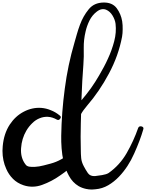

<svg xmlns="http://www.w3.org/2000/svg" viewBox="-94 -1483 1165 1532"><path d="M360.4 -528.3Q324.2 -548.8 289.1 -550.8Q254.9 -552.7 223.6 -540Q190.4 -527.3 163.1 -500Q135.7 -473.6 116.2 -440.4Q79.1 -377 74.2 -300.8Q68.4 -223.6 110.4 -169.9Q119.1 -157.2 138.7 -153.3Q158.2 -150.4 182.6 -151.4Q217.8 -153.3 254.9 -163.1Q292 -171.9 310.5 -177.7Q354.5 -189.5 394.5 -211.9Q434.6 -233.4 470.7 -260.7Q464.8 -251 460 -242.2Q454.1 -232.4 449.2 -222.7Q457 -305.7 457 -390.6Q457 -474.6 474.6 -556.6Q484.4 -599.6 505.9 -624Q527.3 -649.4 555.7 -682.6Q595.7 -729.5 631.8 -779.3Q667 -829.1 697.3 -881.8Q714.8 -912.1 733.4 -946.3Q752 -980.5 767.6 -1015.6Q798.8 -1083 817.4 -1154.3Q835.9 -1224.6 828.1 -1293Q824.2 -1325.2 803.7 -1359.4Q783.2 -1392.6 752.9 -1405.3Q736.3 -1412.1 717.8 -1409.2Q699.2 -1406.2 678.7 -1390.6Q641.6 -1362.3 620.1 -1319.3Q598.6 -1275.4 588.9 -1231.4Q573.2 -1166 574.2 -1099.6Q576.2 -1032.2 571.3 -966.8Q566.4 -901.4 562.5 -835.9Q559.6 -770.5 556.6 -705.1Q552.7 -600.6 550.8 -497.1Q547.9 -392.6 550.8 -289.1Q550.8 -253.9 553.7 -221.7Q556.6 -190.4 574.2 -157.2Q588.9 -128.9 607.4 -101.6Q626 -75.2 665 -78.1Q684.6 -80.1 720.7 -85.9Q755.9 -91.8 772.5 -102.5Q861.3 -165 917 -261.7Q972.7 -359.4 1007.8 -460Q1013.7 -478.5 1034.2 -474.6Q1050.8 -470.7 1050.8 -458Q1050.8 -454.1 1048.8 -449.2Q1024.4 -364.3 976.6 -257.8Q929.7 -151.4 856.4 -74.2Q816.4 -32.2 769.5 -4.9Q722.7 22.5 667 27.3Q652.3 29.3 639.6 29.3Q614.3 29.3 592.8 24.4Q560.5 17.6 533.2 2Q484.4 -27.3 456.1 -80.1Q426.8 -132.8 413.1 -195.3Q401.4 -246.1 397.5 -299.8Q393.6 -352.5 394.5 -399.4Q397.5 -586.9 422.9 -775.4Q447.3 -963.9 500 -1142.6Q509.8 -1173.8 519.5 -1210.9Q530.3 -1249 543.9 -1285.2Q569.3 -1354.5 613.3 -1408.2Q656.2 -1461.9 733.4 -1462.9Q734.4 -1462.9 735.4 -1462.9Q802.7 -1462.9 836.9 -1418Q871.1 -1372.1 880.9 -1313.5Q885.7 -1281.2 884.8 -1249Q884.8 -1216.8 879.9 -1189.5Q851.6 -1039.1 775.4 -896.5Q700.2 -754.9 600.6 -639.6Q567.4 -600.6 551.8 -571.3Q536.1 -542 534.2 -490.2Q532.2 -456.1 532.2 -421.9Q531.2 -387.7 532.2 -353.5Q532.2 -341.8 534.2 -326.2Q536.1 -310.5 538.1 -293.9Q540 -262.7 538.1 -232.4Q535.2 -202.1 515.6 -185.5Q487.3 -162.1 455.1 -134.8Q421.9 -107.4 385.7 -83Q318.4 -35.2 242.2 -7.8Q167 19.5 93.8 -4.9Q43.9 -21.5 9.8 -55.7Q-24.4 -89.8 -43.9 -134.8Q-74.2 -201.2 -74.2 -279.3Q-74.2 -297.9 -72.3 -316.4Q-63.5 -416 -16.6 -488.3Q28.3 -556.6 95.7 -591.8Q163.1 -627 235.4 -622.1Q274.4 -619.1 311.5 -603.5Q349.6 -588.9 383.8 -560.5Q397.5 -549.8 385.7 -535.2Q375 -520.5 360.4 -528.3Z"/></svg>

Font: Digory Doodles
Style: Regular
Weight: 400
Designer: Holds Worth Design
Version: Version 1.0